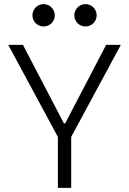

<svg xmlns="http://www.w3.org/2000/svg" viewBox="-20 -911 626 931"><path d="M260.7 0H325.2V-247.1L565.9 -693.4H494.6L295.9 -312.5H290L91.3 -693.4H20L260.7 -247.1ZM191.4 -782.7C221.2 -782.7 245.6 -806.6 245.6 -836.4C245.6 -866.7 221.2 -891.1 191.4 -891.1C161.6 -891.1 137.2 -866.7 137.2 -836.4C137.2 -806.6 161.6 -782.7 191.4 -782.7ZM394.5 -782.7C424.3 -782.7 448.7 -806.6 448.7 -836.4C448.7 -866.7 424.3 -891.1 394.5 -891.1C364.7 -891.1 340.3 -866.7 340.3 -836.4C340.3 -806.6 364.7 -782.7 394.5 -782.7Z"/></svg>

Font: Cascadia Mono NF Light
Style: Regular
Weight: 300
Monospace: yes
Designer: Aaron Bell
Foundry: Saja Typeworks
Version: Version 2404.023